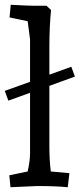

<svg xmlns="http://www.w3.org/2000/svg" viewBox="-20 -780 334 805"><path d="M20 -707 25 -760Q97 -756 117 -756H175L194 -738Q187 -666 187 -585V-467L279 -500L294 -459L187 -420V-167Q187 -109 193 -61L271 -54L264 5Q215 0 135 0L24 5L19 -45L96 -61Q106 -106 106 -137V-391L15 -358L0 -399L106 -437V-615L96 -691Z"/></svg>

Font: Andada
Style: Regular
Weight: 400
Designer: Carolina Giovagnoli
Foundry: Carolina Giovagnoli
Version: Version 1.003